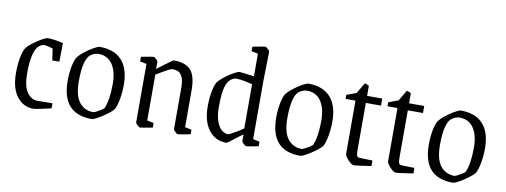

<svg xmlns="http://www.w3.org/2000/svg" viewBox="-56 -934 3253 1234"><g transform="rotate(10 1570.5 -317.0)"><path d="M44 -200Q44 -251 51.5 -293.5Q59 -336 71 -359Q84 -379 112.5 -401Q141 -423 169 -438.5Q197 -454 208 -454Q227 -454 255.5 -450Q284 -446 308 -439L306 -318H260L249 -393Q214 -406 190 -406Q184 -406 175 -402Q166 -398 158 -391Q138 -375 126.5 -329Q115 -283 115 -211Q115 -125 142.5 -85.5Q170 -46 210 -46L309 -47V-14Q282 -7 243 1Q204 9 193 9Q128 9 86 -45Q44 -99 44 -200Z M380 -208Q380 -254 387.5 -295Q395 -336 407 -359Q420 -379 449 -402Q478 -425 506.5 -441Q535 -457 546 -457Q641 -457 690.5 -402.5Q740 -348 740 -244Q740 -195 732 -150.5Q724 -106 711 -81Q694 -58 642.5 -24.5Q591 9 574 9Q478 9 429 -44Q380 -97 380 -208ZM644 -74Q669 -132 669 -236Q669 -318 637 -364.5Q605 -411 545 -411Q521 -411 495 -393Q451 -360 451 -216Q451 -124 484.5 -80.5Q518 -37 576 -36Q586 -37 612 -52Q638 -67 644 -74Z M860 -18V-401L817 -410V-440Q890 -454 899 -454Q903 -454 915 -442.5Q927 -431 927 -427L926 -380Q1024 -454 1029 -454Q1105 -454 1140 -416.5Q1175 -379 1175 -284V-44L1218 -35V-5Q1144 9 1136 9Q1131 9 1119 -2.5Q1107 -14 1107 -18V-289Q1107 -338 1094.5 -361.5Q1082 -385 1066 -391Q1050 -397 1028 -397Q1016 -397 928 -343V-44L971 -35V-5Q898 9 889 9Q885 9 872.5 -2.5Q860 -14 860 -18Z M1295 -200Q1295 -252 1302.5 -293.5Q1310 -335 1322 -359Q1335 -378 1363.5 -400.5Q1392 -423 1420 -438.5Q1448 -454 1459 -454Q1468 -454 1528 -446L1554 -443V-590L1511 -599V-628Q1585 -643 1594 -643Q1598 -643 1610.5 -631.5Q1623 -620 1623 -616L1619 -428V-44L1662 -35V-5Q1590 9 1582 9Q1578 9 1565.5 -2.5Q1553 -14 1553 -18V-64L1520 -39Q1460 9 1453 9Q1381 9 1338 -47Q1295 -103 1295 -200ZM1551 -102V-390Q1527 -397 1498 -402.5Q1469 -408 1449 -408Q1440 -408 1432 -406Q1396 -393 1381 -349Q1366 -305 1366 -211Q1366 -153 1379.5 -116Q1393 -79 1413 -63Q1433 -47 1454 -47Q1461 -47 1500 -69.5Q1539 -92 1551 -102Z M1741 -208Q1741 -254 1748.5 -295Q1756 -336 1768 -359Q1781 -379 1810 -402Q1839 -425 1867.5 -441Q1896 -457 1907 -457Q2002 -457 2051.5 -402.5Q2101 -348 2101 -244Q2101 -195 2093 -150.5Q2085 -106 2072 -81Q2055 -58 2003.5 -24.5Q1952 9 1935 9Q1839 9 1790 -44Q1741 -97 1741 -208ZM2005 -74Q2030 -132 2030 -236Q2030 -318 1998 -364.5Q1966 -411 1906 -411Q1882 -411 1856 -393Q1812 -360 1812 -216Q1812 -124 1845.5 -80.5Q1879 -37 1937 -36Q1947 -37 1973 -52Q1999 -67 2005 -74Z M2224 -55V-402H2159V-428L2223 -452L2264 -522Q2270 -522 2292 -511V-445H2391V-399H2292V-88Q2292 -62 2297 -53Q2302 -44 2315 -44L2398 -42V-6Q2369 -1 2331.5 4Q2294 9 2284 9Q2270 9 2247 -16Q2224 -41 2224 -55Z M2498 -55V-402H2433V-428L2497 -452L2538 -522Q2544 -522 2566 -511V-445H2665V-399H2566V-88Q2566 -62 2571 -53Q2576 -44 2589 -44L2672 -42V-6Q2643 -1 2605.5 4Q2568 9 2558 9Q2544 9 2521 -16Q2498 -41 2498 -55Z M2737 -208Q2737 -254 2744.5 -295Q2752 -336 2764 -359Q2777 -379 2806 -402Q2835 -425 2863.5 -441Q2892 -457 2903 -457Q2998 -457 3047.5 -402.5Q3097 -348 3097 -244Q3097 -195 3089 -150.5Q3081 -106 3068 -81Q3051 -58 2999.5 -24.5Q2948 9 2931 9Q2835 9 2786 -44Q2737 -97 2737 -208ZM3001 -74Q3026 -132 3026 -236Q3026 -318 2994 -364.5Q2962 -411 2902 -411Q2878 -411 2852 -393Q2808 -360 2808 -216Q2808 -124 2841.5 -80.5Q2875 -37 2933 -36Q2943 -37 2969 -52Q2995 -67 3001 -74Z"/></g></svg>

Font: Grenze Light
Style: Regular
Weight: 300
Designer: Renata Polastri
Foundry: Omnibus-Type
Version: Version 1.002; ttfautohint (v1.8)